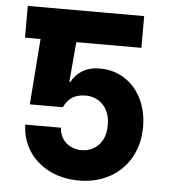

<svg xmlns="http://www.w3.org/2000/svg" viewBox="-52 -755 728 812"><g transform="rotate(5 312.5 -348.5)"><path d="M527.3 -572.3H251L236.3 -403.3H241.2Q256.8 -433.1 286.4 -451.4Q315.9 -469.7 361.3 -469.7Q419.9 -469.7 466.1 -439.9Q512.2 -410.2 537.8 -357.7Q563.5 -305.2 563.5 -239.3Q563.5 -166 531.5 -109.4Q499.5 -52.7 442.4 -21.5Q385.3 9.8 312.5 9.8Q243.2 9.8 187.5 -17.8Q131.8 -45.4 99.9 -94.7Q67.9 -144 66.4 -206.1H217.8Q219.2 -179.2 232.4 -159.4Q245.6 -139.6 266.6 -129.4Q287.6 -119.1 312.5 -119.1Q341.3 -119.1 364.7 -133.1Q388.2 -147 401.4 -173.1Q414.6 -199.2 414.1 -234.4Q414.6 -269.5 401.1 -295.9Q387.7 -322.3 364 -336.4Q340.3 -350.6 311.5 -350.6Q277.8 -350.6 255.6 -337.4Q233.4 -324.2 217.8 -293H78.1L99.1 -572.3H33.2V-707H527.3Z"/></g></svg>

Font: Pretendard GOV ExtraBold
Style: Regular
Weight: 800
Designer: Base glyphs from Inter by Rasmus Andersson; Hangeul glyphs from Noto Sans CJK(Source Han Sans) by Jang Soo-young and Kan
Foundry: Kil Hyung-jin
Version: Version 1.309